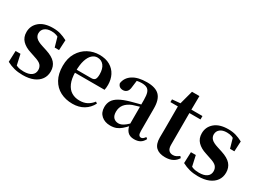

<svg xmlns="http://www.w3.org/2000/svg" viewBox="-34 -1314 2621 1947"><g transform="rotate(30 1276.0 -340.0)"><path d="M232 16Q178 16 133 4.5Q88 -7 45 -30L50 -160H107L138 -21L90 -26V-62Q122 -41 152 -30.5Q182 -20 223 -20Q283 -20 314.5 -43Q346 -66 346 -107Q346 -141 325.5 -164Q305 -187 245 -205L189 -224Q124 -244 86.5 -282.5Q49 -321 49 -382Q49 -456 105 -504Q161 -552 264 -552Q313 -552 352 -540.5Q391 -529 433 -507L427 -388H376L338 -521L380 -508V-477Q350 -498 325 -507Q300 -516 267 -516Q217 -516 188.5 -493Q160 -470 160 -432Q160 -402 181.5 -379.5Q203 -357 260 -339L316 -321Q394 -296 428.5 -256.5Q463 -217 463 -158Q463 -105 435.5 -66Q408 -27 357 -5.5Q306 16 232 16Z M815 16Q735 16 672.5 -16.5Q610 -49 574.5 -113Q539 -177 539 -269Q539 -359 577 -422.5Q615 -486 676.5 -519Q738 -552 808 -552Q882 -552 932.5 -522.5Q983 -493 1008.5 -443Q1034 -393 1034 -331Q1034 -296 1028 -270H597V-305H852Q884 -305 895.5 -322.5Q907 -340 907 -380Q907 -446 879 -482Q851 -518 803 -518Q770 -518 742 -493Q714 -468 697.5 -416Q681 -364 681 -283Q681 -201 704 -148.5Q727 -96 767.5 -72Q808 -48 860 -48Q913 -48 949.5 -68Q986 -88 1013 -123L1031 -110Q1000 -50 945 -17Q890 16 815 16Z M1257 16Q1194 16 1153.5 -19.5Q1113 -55 1113 -118Q1113 -161 1132 -193.5Q1151 -226 1195.5 -251.5Q1240 -277 1315 -298Q1355 -309 1404.5 -322Q1454 -335 1494 -344V-319Q1454 -309 1414 -297.5Q1374 -286 1347 -277Q1293 -255 1266 -220.5Q1239 -186 1239 -136Q1239 -90 1261 -67.5Q1283 -45 1320 -45Q1336 -45 1354.5 -52.5Q1373 -60 1397.5 -79.5Q1422 -99 1455 -135L1471 -82H1436Q1407 -51 1381.5 -29Q1356 -7 1326.5 4.5Q1297 16 1257 16ZM1536 15Q1485 15 1458 -14.5Q1431 -44 1425 -94V-97V-381Q1425 -435 1415 -464.5Q1405 -494 1382 -506Q1359 -518 1320 -518Q1294 -518 1267 -512Q1240 -506 1204 -491L1266 -516L1256 -439Q1253 -396 1234.5 -378Q1216 -360 1190 -360Q1141 -360 1129 -406Q1139 -474 1199.5 -513Q1260 -552 1365 -552Q1465 -552 1510.5 -506Q1556 -460 1556 -356V-95Q1556 -60 1565 -47Q1574 -34 1590 -34Q1601 -34 1611 -41Q1621 -48 1635 -67L1652 -53Q1634 -17 1606 -1Q1578 15 1536 15Z M1824 -496V-536H2021V-496ZM1900 16Q1829 16 1792 -19.5Q1755 -55 1755 -132Q1755 -160 1755.5 -182.5Q1756 -205 1756 -235V-496H1669V-528L1779 -538L1760 -525L1806 -696H1893L1891 -519V-509V-124Q1891 -82 1908.5 -62.5Q1926 -43 1957 -43Q1977 -43 1993 -50.5Q2009 -58 2029 -73L2044 -56Q2023 -21 1987.5 -2.5Q1952 16 1900 16Z M2285 16Q2231 16 2186 4.5Q2141 -7 2098 -30L2103 -160H2160L2191 -21L2143 -26V-62Q2175 -41 2205 -30.5Q2235 -20 2276 -20Q2336 -20 2367.5 -43Q2399 -66 2399 -107Q2399 -141 2378.5 -164Q2358 -187 2298 -205L2242 -224Q2177 -244 2139.5 -282.5Q2102 -321 2102 -382Q2102 -456 2158 -504Q2214 -552 2317 -552Q2366 -552 2405 -540.5Q2444 -529 2486 -507L2480 -388H2429L2391 -521L2433 -508V-477Q2403 -498 2378 -507Q2353 -516 2320 -516Q2270 -516 2241.5 -493Q2213 -470 2213 -432Q2213 -402 2234.5 -379.5Q2256 -357 2313 -339L2369 -321Q2447 -296 2481.5 -256.5Q2516 -217 2516 -158Q2516 -105 2488.5 -66Q2461 -27 2410 -5.5Q2359 16 2285 16Z"/></g></svg>

Font: Noto Serif SC ExtraLight
Style: Bold
Weight: 700
Version: Version 2.002-H1;hotconv 1.1.0;makeotfexe 2.6.0